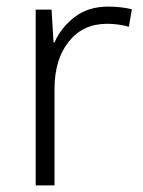

<svg xmlns="http://www.w3.org/2000/svg" viewBox="-20 -561 434 581"><path d="M307 -541Q346 -541 379 -533L370 -480Q338 -489 304 -489Q231 -489 188 -435Q145 -381 145 -292V0H88V-532H136L142 -433H145Q165 -478 206 -509.5Q247 -541 307 -541Z"/></svg>

Font: Noto Sans Lao Light
Style: Regular
Weight: 300
Designer: Monotype Design Team
Foundry: Monotype Imaging Inc.
Version: Version 2.003; ttfautohint (v1.8.4.7-5d5b)